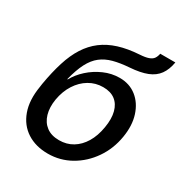

<svg xmlns="http://www.w3.org/2000/svg" viewBox="-172 -856 943 994"><g transform="rotate(30 299.5 -358.5)"><path d="M253.9 11.7Q181.2 11.7 129.2 -21.7Q77.1 -55.2 54.4 -118.2Q31.7 -181.2 46.4 -268.6L48.8 -286.1Q62 -363.8 81.1 -424.3Q100.1 -484.9 128.4 -529.1Q156.7 -573.2 196 -603Q235.4 -632.8 288.1 -649.4Q340.8 -666 409.7 -670.4Q443.4 -672.4 461.9 -679.2Q480.5 -686 488.5 -697.8Q496.6 -709.5 500 -727.5H590.3Q582.5 -681.6 561 -651.9Q539.6 -622.1 500 -606.4Q460.4 -590.8 398.4 -586.4Q344.2 -582.5 304.2 -571.8Q264.2 -561 235.1 -538.3Q206.1 -515.6 185.3 -475.6Q164.6 -435.5 148.9 -373H151.9Q171.9 -410.2 207.5 -442.4Q243.2 -474.6 288.3 -494.6Q333.5 -514.6 381.8 -514.6Q440.4 -514.6 482.4 -481.4Q524.4 -448.2 543 -390.6Q561.5 -333 549.3 -259.8Q536.6 -182.1 494.1 -120.6Q451.7 -59.1 389.2 -23.7Q326.7 11.7 253.9 11.7ZM269.5 -77.6Q314.5 -77.6 349.9 -98.9Q385.3 -120.1 409.2 -159.7Q433.1 -199.2 442.4 -254.9Q451.7 -310.1 441.4 -349.1Q431.2 -388.2 403.6 -409.2Q376 -430.2 331.5 -430.2Q286.1 -430.2 248.3 -407.7Q210.4 -385.3 184.6 -345Q158.7 -304.7 149.4 -251Q141.1 -200.7 152.6 -161.4Q164.1 -122.1 193.6 -99.9Q223.1 -77.6 269.5 -77.6Z"/></g></svg>

Font: Inter Medium
Style: Italic
Weight: 500
Italic angle: -9.3988°
Designer: Rasmus Andersson
Foundry: rsms
Version: Version 4.001;git-66647c0bb